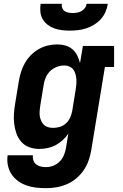

<svg xmlns="http://www.w3.org/2000/svg" viewBox="-20 -770 640 1003"><path d="M220 213Q194 213 168 210Q142 207 118 198.5Q94 190 73.5 175Q53 160 39.5 139Q26 118 21 92.5Q16 67 20 41H152Q150 55 154.5 68Q159 81 169.5 89Q180 97 193 100Q206 103 220 103Q240 103 259 95.5Q278 88 292.5 73Q307 58 314.5 39Q322 20 325 1L337 -72Q325 -54 307.5 -38Q290 -22 270 -11.5Q250 -1 228.5 3.5Q207 8 185 8Q158 8 133 -1Q108 -10 91 -29.5Q74 -49 65.5 -73.5Q57 -98 54 -124.5Q51 -151 53 -179Q55 -207 60 -234L78 -344Q82 -369 89.5 -393Q97 -417 109.5 -439.5Q122 -462 140.5 -481Q159 -500 181.5 -513Q204 -526 229 -532Q254 -538 278 -538Q301 -538 322 -532Q343 -526 358.5 -512.5Q374 -499 383.5 -480Q393 -461 398 -440L413 -530H576V-420H528L456 19Q451 46 441.5 72Q432 98 415.5 121.5Q399 145 376.5 163.5Q354 182 327.5 193Q301 204 274 208.5Q247 213 220 213ZM258 -102Q276 -102 293.5 -107.5Q311 -113 324.5 -125.5Q338 -138 346 -155Q354 -172 357 -189L375 -299Q377 -313 378.5 -327.5Q380 -342 379 -355.5Q378 -369 374.5 -382.5Q371 -396 363 -406.5Q355 -417 342.5 -422.5Q330 -428 316 -428Q296 -428 276.5 -420.5Q257 -413 242 -398.5Q227 -384 219 -365Q211 -346 208 -326L190 -216Q188 -203 187 -189Q186 -175 188 -162.5Q190 -150 195.5 -138Q201 -126 210 -117.5Q219 -109 231.5 -105.5Q244 -102 258 -102ZM345 -610Q324 -610 303 -612.5Q282 -615 263 -622Q244 -629 228.5 -641Q213 -653 203 -670Q193 -687 191 -708Q189 -729 192 -750H303Q301 -739 305 -728.5Q309 -718 317.5 -712Q326 -706 337.5 -704Q349 -702 360 -702Q371 -702 383 -704Q395 -706 405.5 -712Q416 -718 423.5 -728Q431 -738 432 -750H543Q540 -728 531 -707.5Q522 -687 506.5 -670Q491 -653 471.5 -641Q452 -629 430.5 -622Q409 -615 387.5 -612.5Q366 -610 345 -610Z"/></svg>

Font: Iosevka Curly Slab XBdExObl
Style: Regular
Weight: 800
Width: 7
Italic angle: -9°
Monospace: yes
Designer: Belleve Invis
Foundry: Belleve Invis
Version: Version 11.1.0; ttfautohint (v1.8.3)